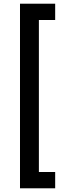

<svg xmlns="http://www.w3.org/2000/svg" viewBox="-20 -852 368 1037"><path d="M88 -832V165H278V77H190V-744H278V-832Z"/></svg>

Font: Noto Sans Devanagari ExtraCondensed SemiBold
Style: Regular
Weight: 600
Width: 2
Designer: Jelle Bosma - Monotype Design Team
Foundry: Monotype Imaging Inc.
Version: Version 2.004